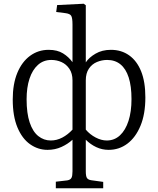

<svg xmlns="http://www.w3.org/2000/svg" viewBox="-20 -786 844 1025"><path d="M278 219V184L339 177Q356 174 361.5 163.5Q367 153 367 129V-40Q342 -17 308 -1.5Q274 14 234 14Q183 14 140.5 -16Q98 -46 73 -106Q48 -166 48 -255Q48 -338 72.5 -397Q97 -456 140.5 -488Q184 -520 240 -520Q286 -520 316.5 -501Q347 -482 367 -454V-655Q367 -689 360.5 -701Q354 -713 328 -716L280 -722L285 -759L427 -766L438 -758V-453Q455 -479 490 -499.5Q525 -520 572 -520Q628 -520 669.5 -490.5Q711 -461 733.5 -405Q756 -349 756 -266Q756 -177 730 -114.5Q704 -52 660 -19Q616 14 560 14Q525 14 494 -0.5Q463 -15 438 -40V129Q438 153 443.5 163Q449 173 466 176L531 185V219ZM251 -36Q283 -36 312.5 -51.5Q342 -67 367 -94V-357Q367 -394 350.5 -418.5Q334 -443 308.5 -454.5Q283 -466 254 -466Q212 -466 182.5 -439.5Q153 -413 137.5 -366Q122 -319 122 -256Q122 -181 138.5 -132Q155 -83 184.5 -59.5Q214 -36 251 -36ZM550 -36Q591 -36 620.5 -63.5Q650 -91 666 -140.5Q682 -190 682 -257Q682 -326 667 -372.5Q652 -419 623 -442.5Q594 -466 552 -466Q524 -466 497.5 -455Q471 -444 454.5 -419.5Q438 -395 438 -357V-94Q460 -68 490.5 -52Q521 -36 550 -36Z"/></svg>

Font: Literata 18pt Light
Style: Regular
Weight: 300
Designer: Latin by Veronika Burian and Jose Scaglione. Greek by Irene Vlachou. Cyrillic by Vera Evstafieva.
Foundry: TypeTogether
Version: Version 3.103;gftools[0.9.29]